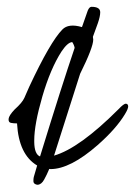

<svg xmlns="http://www.w3.org/2000/svg" viewBox="-20 -458 387 550"><path d="M86.4 16.1 76.7 49.3C76 52.2 75.7 56.2 75.7 61C75.7 65.9 78.6 69.2 84.5 70.8C85.8 71.1 86.8 71.3 87.4 71.3C94.9 71 101.2 66.1 106.4 56.6C111.7 47.2 116.5 36.9 121.1 25.9C121.4 25.9 122 26 122.8 26.1C123.6 26.3 124.2 26.4 124.5 26.4C162.3 26.4 207.4 3.4 259.8 -42.5C294.9 -73.4 321 -102.9 337.9 -130.9C344.4 -141.6 347.5 -149.3 347.2 -153.8C346.8 -158.4 344.6 -160.7 340.6 -160.9C336.5 -161.1 329.6 -155.9 319.8 -145.5C245 -70.6 183.3 -26.2 134.8 -12.2L209.5 -246.6C234.5 -297 247.1 -329.8 247.1 -344.7C247.1 -346.7 246.7 -349.3 246.1 -352.5L260.3 -391.6C264.8 -404.6 267.1 -415 267.1 -422.9C267.1 -433.3 258.8 -438.5 242.2 -438.5C238 -438.5 234.4 -434.9 231.4 -427.7L214.8 -380.4C189.1 -387.9 170.4 -385.6 158.7 -373.5C135.6 -350.1 104 -295.6 64 -210L49.8 -177.7C45.9 -168.6 36.6 -157.6 22 -144.5C10.9 -132.8 5.1 -123.7 4.6 -117.2C4.2 -110.7 6.4 -106.9 11.5 -106C16.5 -105 22.3 -104.5 28.8 -104.5C32.1 -44.9 51.3 -4.7 86.4 16.1ZM78.1 -55.7C78.1 -86.6 85.9 -128.6 101.3 -181.6C116.8 -234.7 135.1 -277.7 156.2 -310.5C168 -328.1 178.2 -337.1 187 -337.4C190.6 -331.9 192.9 -326.3 193.8 -320.8C169.1 -248.2 136.1 -144.5 94.7 -9.8C84 -14 78.5 -27.7 78.1 -50.8Z"/></svg>

Font: Kristi
Style: Medium
Weight: 400
Italic angle: -15°
Version: Version 1.003